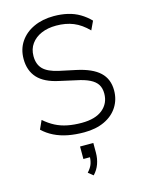

<svg xmlns="http://www.w3.org/2000/svg" viewBox="-144 -812 889 1174"><g transform="rotate(-15 300.5 -225.0)"><path d="M312 8Q257 8 210 -1Q163 -10 123.5 -29.5Q84 -49 54 -78L79 -133Q112 -104 147 -86Q182 -68 223 -60Q264 -52 312 -52Q399 -52 445 -90Q491 -128 491 -190Q491 -224 476.5 -247Q462 -270 430 -286Q398 -302 348 -312L245 -335Q154 -354 111.5 -400.5Q69 -447 69 -521Q69 -583 100.5 -629.5Q132 -676 187.5 -701.5Q243 -727 314 -727Q361 -727 402 -717.5Q443 -708 477.5 -687.5Q512 -667 540 -638L514 -583Q470 -628 422 -647.5Q374 -667 314 -667Q260 -667 219.5 -649.5Q179 -632 155.5 -599.5Q132 -567 132 -522Q132 -470 161.5 -440Q191 -410 260 -395L363 -373Q461 -352 507.5 -308.5Q554 -265 554 -193Q554 -135 524.5 -89Q495 -43 440.5 -17.5Q386 8 312 8ZM299 277 268 252Q291 227 298.5 204Q306 181 306 154L321 164H264V85H348V146Q348 184 336 217.5Q324 251 299 277Z"/></g></svg>

Font: Nunitoga
Style: Light
Weight: 300
Designer: Vernon Adams
Foundry: Vernon Adams
Version: Version 1.0